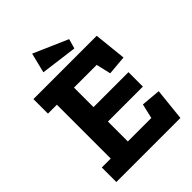

<svg xmlns="http://www.w3.org/2000/svg" viewBox="-236 -949 1064 1064"><g transform="rotate(-45 296.0 -416.5)"><path d="M414 -745 398 -688 183 -716 212 -833ZM541 0H39V-114H109V-536H39V-650H535L555 -460L441 -450L421 -536H243V-383H517V-270H243V-114H427L447 -200L561 -190Z"/></g></svg>

Font: Zilla Slab Bold
Style: Bold
Weight: 700
Designer: Typotheque.com
Foundry: Typotheque type foundry
Version: Version 1.1; 2017; ttfautohint (v1.6)